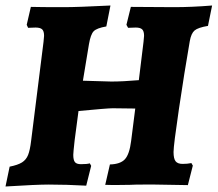

<svg xmlns="http://www.w3.org/2000/svg" viewBox="-23 -670 790 697"><path d="M747 -650 732 -576Q696 -570 683.5 -559.5Q671 -549 666 -521Q646 -406 626.5 -274Q607 -142 607 -118Q607 -94 614.5 -84.5Q622 -75 640 -75Q657 -75 672 -78Q673 -75 677 -69L659 2L540 0H497Q467 0 449 1Q432 1 408.5 1.5Q385 2 359 1L376 -73Q414 -74 430.5 -92Q447 -110 453 -158L468 -276L386 -277Q368 -277 262 -267L248 -161Q243 -116 243 -108Q243 -89 249 -81.5Q255 -74 271 -74Q293 -74 303 -77Q304 -75 305.5 -72.5Q307 -70 308 -68L290 4Q218 0 154 0Q109 0 -3 7L12 -65Q42 -71 57 -80.5Q72 -90 79 -107.5Q86 -125 90 -159L135 -518Q137 -536 137 -540Q137 -557 130 -563.5Q123 -570 106 -570L79 -569L74 -580L89 -645Q124 -644 209 -644Q259 -644 378 -650L363 -574Q328 -568 317 -556.5Q306 -545 300 -510L278 -377L381 -374Q423 -374 481 -379L498 -518Q500 -536 500 -540Q500 -557 493 -563.5Q486 -570 470 -570L442 -569L436 -580L452 -645L609 -644Q673 -644 747 -650Z"/></svg>

Font: Alegreya ExtraBold
Style: Italic
Weight: 800
Italic angle: -7°
Designer: Juan Pablo del Peral
Foundry: Huerta Tipografica
Version: Version 2.007; ttfautohint (v1.6)